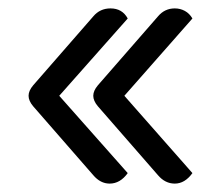

<svg xmlns="http://www.w3.org/2000/svg" viewBox="-20 -520 526 457"><path d="M213 -267Q202 -280 202 -292Q202 -304 213 -317L356 -481Q372 -500 396 -500Q409 -500 420 -494Q431 -488 438 -476L276 -292L438 -108Q420 -83 396 -83Q373 -83 356 -103ZM59 -267Q48 -280 48 -292Q48 -304 59 -317L202 -481Q218 -500 243 -500Q271 -500 284 -476L121 -292L284 -108Q266 -83 241 -83Q219 -83 202 -103Z"/></svg>

Font: K2D Light
Style: Regular
Weight: 300
Designer: Katatrad Aksorn Co.,Ltd.
Foundry: Cadson Demak Co.,Ltd.
Version: Version 1.000; ttfautohint (v1.6)